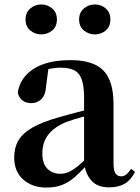

<svg xmlns="http://www.w3.org/2000/svg" viewBox="-20 -820 625 856"><path d="M186.6 16.2Q124.2 16.2 83.8 -19.4Q43.3 -54.9 43.3 -117.6Q43.3 -161.2 62 -193.6Q80.7 -226.1 125.1 -251.5Q169.6 -277 245.4 -297.9Q284.8 -309.4 334.4 -322Q384 -334.6 424 -344.4V-318.9Q384 -308.9 344 -297.6Q303.9 -286.4 277.1 -276.7Q223.3 -254.9 196.1 -220.6Q168.8 -186.4 168.8 -135.9Q168.8 -90.4 191.1 -67.9Q213.3 -45.3 250 -45.3Q266.3 -45.3 284.7 -52.6Q303.1 -59.9 327.4 -79.7Q351.8 -99.4 385.3 -135.5L400.8 -82.4H365.7Q336.6 -50.6 311.2 -28.7Q285.7 -6.8 256.4 4.7Q227 16.2 186.6 16.2ZM466.1 15.2Q414.6 15.2 387.9 -14.2Q361.2 -43.6 354.9 -94V-96.5V-381.4Q354.9 -434.7 344.8 -464.5Q334.7 -494.3 311.6 -506.3Q288.5 -518.3 250 -518.3Q224.4 -518.3 197.3 -512.2Q170.2 -506.1 133.8 -491.2L196.1 -516.3L185.9 -439.2Q183.3 -395.9 164.6 -378Q145.8 -360.2 120.3 -360.2Q71.1 -360.2 59.2 -406.5Q68.9 -473.5 129.4 -512.7Q189.9 -551.9 295.1 -551.9Q395.4 -551.9 440.7 -505.9Q486.1 -459.8 486.1 -356.2V-94.8Q486.1 -60.3 494.8 -47Q503.6 -33.8 519.7 -33.8Q531.3 -33.8 541.3 -40.9Q551.3 -48.1 564.7 -67.2L581.9 -53.4Q564 -17.5 536.2 -1.1Q508.4 15.2 466.1 15.2ZM163.8 -666.6Q136.3 -666.6 115.1 -684.1Q93.9 -701.6 93.9 -733.2Q93.9 -764.2 115.1 -782.2Q136.3 -800.1 163.8 -800.1Q191.5 -800.1 212.7 -782.2Q233.8 -764.2 233.8 -733.2Q233.8 -701.6 212.7 -684.1Q191.5 -666.6 163.8 -666.6ZM403 -666.6Q375.3 -666.6 354 -684.1Q332.7 -701.6 332.7 -733.2Q332.7 -764.2 354 -782.2Q375.3 -800.1 403 -800.1Q431 -800.1 451.6 -782.2Q472.1 -764.2 472.1 -733.2Q472.1 -701.6 451.6 -684.1Q431 -666.6 403 -666.6Z"/></svg>

Font: Noto Serif SC ExtraLight
Style: Regular
Weight: 200
Designer: Ryoko NISHIZUKA 西塚涼子 (kana & ideographs); Frank Grießhammer (Latin, Greek & Cyrillic); Wenlong ZHANG 张文龙 (bopomofo); San
Foundry: Adobe
Version: Version 2.002-H1;hotconv 1.1.0;makeotfexe 2.6.0